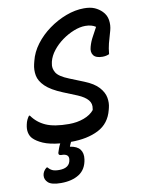

<svg xmlns="http://www.w3.org/2000/svg" viewBox="-102 -788 803 1093"><g transform="rotate(-10 300.0 -241.5)"><path d="M315 127Q307 184 266 210.5Q225 237 161 237Q107 237 87 219Q67 201 70 176Q73 153 94 136H100Q110 149 124 155.5Q138 162 163 162Q224 162 230 114Q235 80 190 80Q172 80 175 65Q178 55 183 41Q188 27 195 14Q134 8 97.5 -8Q61 -24 42 -44Q29 -58 24.5 -78.5Q20 -99 26 -125Q29 -140 34.5 -151.5Q40 -163 47 -172H52Q82 -129 130.5 -107.5Q179 -86 264 -86Q311 -86 350 -100.5Q389 -115 410 -141L411 -148Q417 -177 399 -198.5Q381 -220 341 -237L260 -270Q194 -297 162.5 -327.5Q131 -358 125 -391Q119 -424 127 -457L131 -473Q143 -523 176.5 -567.5Q210 -612 257 -646Q304 -680 357 -700Q410 -720 461 -720Q498 -720 522 -709.5Q546 -699 564 -681Q586 -659 590.5 -629Q595 -599 587 -570Q574 -526 567 -499Q560 -472 557 -438Q548 -434 538.5 -432Q529 -430 518 -430Q480 -430 466 -449Q452 -468 461 -498Q469 -527 483.5 -553Q498 -579 511 -604Q488 -620 451 -620Q420 -620 384.5 -606Q349 -592 316.5 -568.5Q284 -545 260.5 -515Q237 -485 229 -453L227 -442Q221 -416 236 -390Q251 -364 309 -341L391 -308Q446 -286 472.5 -256.5Q499 -227 504.5 -196Q510 -165 503 -138L500 -126Q481 -50 416.5 -17Q352 16 257 16Q254 22 252 27Q250 32 248 36L246 42Q287 48 303.5 70Q320 92 315 127Z"/></g></svg>

Font: Recursive Sn Csl St Med
Style: Italic
Weight: 500
Italic angle: -15°
Version: Version 1.079;hotconv 1.0.112;makeotfexe 2.5.65598; ttfautoh